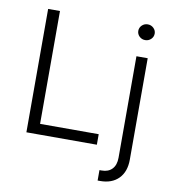

<svg xmlns="http://www.w3.org/2000/svg" viewBox="-99 -825 997 1115"><g transform="rotate(10 399.5 -268.0)"><path d="M96.2 0V-727.5H166V-62H511.7V0ZM648.9 -545.9H715.3V52.2Q715.3 123.5 675.8 163.8Q636.2 204.1 566.9 204.1H552.2V142.6H565.9Q604.5 142.6 626.7 119.1Q648.9 95.7 648.9 52.2ZM682.1 -647Q662.1 -647 647.9 -660.6Q633.8 -674.3 633.8 -693.4Q633.8 -712.4 647.9 -726.1Q662.1 -739.7 682.1 -739.7Q702.1 -739.7 716.3 -726.1Q730.5 -712.4 730.5 -693.4Q730.5 -674.3 716.3 -660.6Q702.1 -647 682.1 -647Z"/></g></svg>

Font: Inter Light
Style: Regular
Weight: 300
Designer: Rasmus Andersson
Foundry: rsms
Version: Version 4.000;git-a52131595